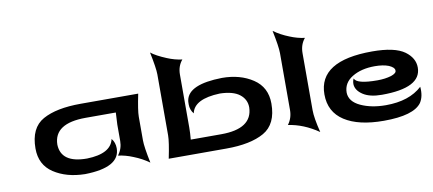

<svg xmlns="http://www.w3.org/2000/svg" viewBox="-43 -478 1386 614"><g transform="rotate(-10 649.5 -171.5)"><path d="M393 -149V-72Q393 -51 404 2Q382 -14 354 -25Q330 -35 306 -38Q321 -58 321 -83V-136L323 -175H225Q122 -175 121 -106Q123 -46 207 -46Q285 -48 295 -94Q306 -81 306 -62Q306 0 192 2Q132 1 91 -26Q50 -53 50 -106Q50 -173 94 -197.5Q138 -222 217 -222H404Q393 -169 393 -149Z M475 -272V-140V-74Q475 -53 464 0H651Q730 0 774 -25Q818 -50 818 -117Q818 -170 776.5 -197.5Q735 -225 676 -225Q568 -223 558 -174Q557 -171 557 -160Q557 -142 568 -129Q577 -174 661 -177Q704 -176 725 -159.5Q746 -143 746 -117Q744 -48 643 -48H544Q546 -70 546 -87V-259Q546 -286 562 -305Q538 -308 514 -318Q480 -332 464 -345Q475 -292 475 -272Z M873 -86V-271Q873 -292 862 -345Q884 -329 912 -318Q936 -308 960 -305Q944 -286 944 -258V-73Q944 -48 956 0Q908 -33 858 -40Q873 -60 873 -86Z M1061 -109Q1061 -141 1090.5 -159Q1120 -177 1164 -177Q1191 -177 1209 -170Q1227 -162 1227 -153Q1228 -148 1223.5 -144Q1219 -140 1210 -137Q1190 -131 1165 -131Q1098 -131 1091 -150Q1087 -143 1087 -132Q1088 -112 1110 -97.5Q1132 -83 1171 -83Q1299 -83 1299 -149Q1299 -180 1269 -202Q1237 -225 1164 -225Q990 -225 990 -116Q990 -59 1035.5 -29.5Q1081 0 1163 0Q1260 0 1286 -36Q1299 -56 1296 -87Q1254 -48 1178 -48Q1131 -48 1096.5 -64Q1062 -80 1061 -109Z"/></g></svg>

Font: RIT Indira
Style: Bold
Weight: 700
Designer: Sudheer S
Version: 0.9